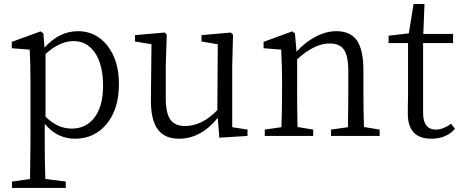

<svg xmlns="http://www.w3.org/2000/svg" viewBox="-20 -669 2268 945"><path d="M39.1 255.9V224.6L127.9 211.9Q129.9 94.7 129.9 33.2V-275.4Q129.9 -363.3 126 -424.8L38.1 -431.6V-462.9L179.7 -514.6L193.4 -504.9L199.2 -434.6Q271.5 -515.6 364.3 -515.6Q451.2 -515.6 507.8 -445.3Q565.4 -373 565.4 -254.9Q565.4 -132.8 504.9 -58.6Q444.3 13.7 349.6 13.7Q260.7 13.7 200.2 -59.6V31.2Q200.2 123 203.1 211.9L303.7 224.6V255.9ZM333 -36.1Q400.4 -36.1 441.4 -85.9Q487.3 -141.6 487.3 -246.6Q487.3 -351.6 446.3 -411.1Q407.2 -466.8 341.8 -466.8Q274.4 -466.8 204.1 -403.3V-94.7Q262.7 -36.1 333 -36.1Z M861.3 13.7Q792 13.7 758.8 -29.3Q721.7 -76.2 722.7 -179.7L725.6 -451.2L644.5 -464.8V-496.1L791 -508.8L800.8 -498L795.9 -349.6V-185.5Q795.9 -111.3 819.3 -79.1Q841.8 -48.8 890.6 -48.8Q974.6 -48.8 1049.8 -127L1051.8 -451.2L971.7 -464.8V-496.1L1116.2 -508.8L1127 -498L1123 -349.6V-43L1198.2 -31.2V0L1059.6 8.8L1051.8 -88.9Q968.8 13.7 861.3 13.7Z M1283.2 0V-31.2L1365.2 -43Q1368.2 -125 1368.2 -222.7V-276.4Q1368.2 -334 1364.3 -415Q1364.3 -421.9 1364.3 -424.8L1277.3 -431.6V-462.9L1418 -514.6L1431.6 -504.9L1439.5 -415Q1482.4 -461.9 1534.2 -488.8Q1585.9 -515.6 1634.8 -515.6Q1703.1 -515.6 1735.4 -471.7Q1768.6 -425.8 1768.6 -324.2V-222.7Q1768.6 -125 1771.5 -43.9L1848.6 -31.2V0H1609.4V-31.2L1692.4 -43Q1694.3 -150.4 1694.3 -222.7V-320.3Q1694.3 -394.5 1671.9 -425.8Q1650.4 -455.1 1602.5 -455.1Q1527.3 -455.1 1442.4 -377V-222.7Q1442.4 -151.4 1444.3 -43.9L1521.5 -31.2V0Z M2102.5 13.7Q1987.3 13.7 1987.3 -109.4Q1987.3 -120.1 1987.3 -142.6Q1988.3 -172.9 1988.3 -194.3V-457H1892.6V-493.2L1992.2 -504.9L2015.6 -649.4H2069.3L2063.5 -502H2210V-457H2062.5V-113.3Q2062.5 -31.2 2126 -31.2Q2160.2 -31.2 2200.2 -59.6L2219.7 -35.2Q2176.8 13.7 2102.5 13.7Z"/></svg>

Font: Bpmf GenRyu Min R
Style: R
Weight: 400
Foundry: But Ko
Version: Version 1.320